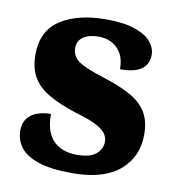

<svg xmlns="http://www.w3.org/2000/svg" viewBox="-68 -611 629 682"><g transform="rotate(10 246.5 -269.5)"><path d="M237 10Q159 10 113.5 -5.5Q68 -21 48.5 -47.5Q29 -74 29 -107Q29 -135 42.5 -152Q56 -169 78 -176.5Q100 -184 126 -184Q126 -118 157 -87.5Q188 -57 241 -57Q289 -57 310.5 -75.5Q332 -94 332 -119Q332 -139 319.5 -153Q307 -167 280.5 -179.5Q254 -192 211 -204Q152 -223 113 -245.5Q74 -268 54.5 -300.5Q35 -333 35 -383Q35 -468 97 -508.5Q159 -549 261 -549Q326 -549 366 -535Q406 -521 424 -499Q442 -477 442 -453Q442 -419 417.5 -401Q393 -383 340 -383Q340 -432 313.5 -458Q287 -484 245 -484Q211 -484 190.5 -470Q170 -456 170 -430Q170 -400 195 -382.5Q220 -365 290 -343Q344 -326 383.5 -305Q423 -284 444 -252Q465 -220 465 -169Q465 -88 407 -39Q349 10 237 10Z"/></g></svg>

Font: Noto Rashi Hebrew ExtraBold
Style: Regular
Weight: 800
Version: Version 1.006